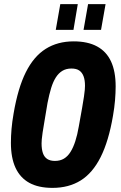

<svg xmlns="http://www.w3.org/2000/svg" viewBox="-20 -901 587 933"><path d="M235 12Q167 12 122.5 -12.5Q78 -37 55.5 -85.5Q33 -134 33 -207Q33 -239 36 -274Q39 -309 46 -349Q67 -473 105.5 -550Q144 -627 202 -663.5Q260 -700 338 -700Q406 -700 451.5 -675.5Q497 -651 519.5 -602.5Q542 -554 542 -481Q542 -450 539 -414Q536 -378 529 -338Q508 -215 469 -137.5Q430 -60 372 -24Q314 12 235 12ZM247 -119Q272 -119 290.5 -130Q309 -141 322.5 -162.5Q336 -184 346 -215Q356 -246 363 -287Q373 -342 379 -376.5Q385 -411 388 -431.5Q391 -452 392 -464Q393 -476 393 -484Q393 -512 386 -530.5Q379 -549 365 -558.5Q351 -568 327 -568Q302 -568 283.5 -557Q265 -546 251.5 -525Q238 -504 228.5 -473Q219 -442 211 -401Q202 -346 196 -311.5Q190 -277 187 -256.5Q184 -236 183 -224Q182 -212 182 -204Q182 -176 188.5 -157Q195 -138 209.5 -128.5Q224 -119 247 -119ZM251 -756 273 -881H358L337 -756ZM386 -756 408 -881H493L471 -756Z"/></svg>

Font: Archivo ExtraCondensed ExtraBold
Style: Italic
Weight: 800
Width: 2
Italic angle: -10°
Designer: Hector Gatti
Foundry: Omnibus-Type
Version: Version 2.001